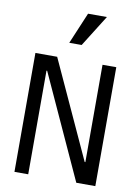

<svg xmlns="http://www.w3.org/2000/svg" viewBox="-103 -1045 807 1113"><g transform="rotate(10 300.0 -488.5)"><path d="M457 -127H453L190 -700H62V0H143V-610H147L426 0H538V-700H457ZM434 -977H323L245 -792H318Z"/></g></svg>

Font: CommitMonoNiceRocks
Style: Regular
Weight: 400
Monospace: yes
Designer: Eigil Nikolajsen
Foundry: Eigil Nikolajsen
Version: Version 1.143